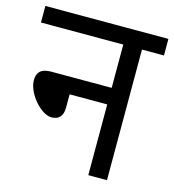

<svg xmlns="http://www.w3.org/2000/svg" viewBox="-96 -703 712 784"><g transform="rotate(15 260.0 -311.0)"><path d="M0 -622V-552H348V-369H92C47 -369 33 -348 33 -317C33 -262 96 -189 141 -189C172 -189 189 -207 189 -243V-299H348V0H427V-552H520V-622Z"/></g></svg>

Font: Noto Sans Devanagari UI SemiCondensed
Style: Regular
Weight: 400
Width: 4
Designer: Jelle Bosma - Monotype Design Team
Foundry: Monotype Imaging Inc.
Version: Version 2.003